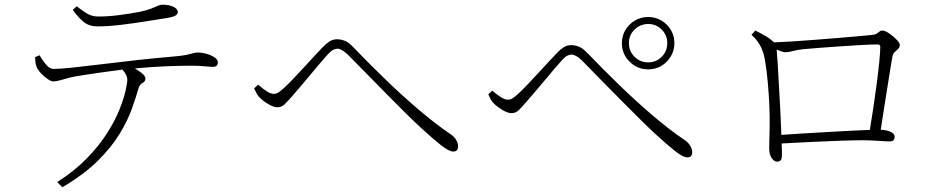

<svg xmlns="http://www.w3.org/2000/svg" viewBox="-20 -747 4040 816"><path d="M289.1 -705.1 306.2 -720.2Q334 -698.2 353.5 -687.5Q373 -676.8 397.9 -676.8Q439.9 -676.8 486.8 -682.9Q533.7 -689 574.2 -696.8Q605.5 -703.6 622.6 -710.4Q639.6 -717.3 650.1 -722.2Q660.6 -727.1 671.9 -727.1Q697.3 -727.1 716.6 -718.3Q735.8 -709.5 735.8 -695.8Q735.8 -687 725.8 -680.9Q715.8 -674.8 691.9 -670.9Q653.8 -665 601.3 -656.5Q548.8 -647.9 493.9 -641.4Q439 -634.8 394 -634.8Q359.4 -634.8 336.2 -653.3Q313 -671.9 289.1 -705.1ZM128.9 -503.9 147.9 -512.2Q160.2 -491.2 175.5 -472.7Q190.9 -454.1 208 -454.1Q233.9 -454.1 287.8 -459.7Q341.8 -465.3 412.8 -474.1Q483.9 -482.9 563 -491.7Q642.1 -500.5 717.8 -506.8Q753.9 -509.8 772.9 -513.9Q792 -518.1 802 -521Q812 -523.9 820.8 -523.9Q836.4 -523.9 856.4 -518.6Q876.5 -513.2 891.1 -503.7Q905.8 -494.1 905.8 -481.9Q905.8 -474.6 901.9 -468.8Q897.9 -462.9 882.8 -462.9Q872.6 -462.9 848.6 -465.3Q824.7 -467.8 791 -467.8Q757.8 -467.8 692.9 -465.6Q627.9 -463.4 553.2 -456.1Q570.3 -446.3 584.2 -434.8Q598.1 -423.3 598.1 -413.1Q598.1 -400.4 585.9 -394.5Q573.7 -388.7 568.8 -372.1Q558.1 -334 540.3 -284.2Q522.5 -234.4 488.3 -178Q454.1 -121.6 395.8 -63.7Q337.4 -5.9 245.1 48.8L223.1 26.9Q297.9 -21 350.1 -75Q402.3 -128.9 436 -182.4Q469.7 -235.8 488 -282.2Q506.3 -328.6 513.7 -361.8Q521 -395 521 -408.2Q521 -428.7 500 -451.2Q454.6 -445.3 409.4 -439Q364.3 -432.6 329.3 -427Q294.4 -421.4 279.8 -418Q258.3 -412.6 240.7 -407.2Q223.1 -401.9 208 -400.9Q198.7 -400.4 183.6 -410.4Q168.5 -420.4 154.8 -434.8Q141.1 -449.2 136.2 -461.9Q132.3 -469.7 131.1 -479.2Q129.9 -488.8 128.9 -503.9Z M1084 -332Q1075.7 -339.4 1070.6 -349.9Q1065.4 -360.4 1060.1 -371.1L1077.1 -387.2Q1095.7 -370.6 1113 -359.4Q1130.4 -348.1 1144 -348.1Q1154.3 -348.1 1164.3 -354.7Q1174.3 -361.3 1188 -374Q1204.6 -389.2 1226.8 -412.6Q1249 -436 1272.7 -461.7Q1296.4 -487.3 1317.1 -510Q1337.9 -532.7 1351.1 -545.9Q1365.2 -561 1379.9 -570.6Q1394.5 -580.1 1412.1 -580.1Q1428.7 -580.1 1445.8 -573.5Q1462.9 -566.9 1482.9 -544.9Q1543.5 -481.9 1613.5 -413.8Q1683.6 -345.7 1756.1 -283.7Q1828.6 -221.7 1896 -175.8Q1909.7 -167 1918.2 -153.1Q1926.8 -139.2 1926.8 -125Q1926.8 -103 1905.8 -103Q1888.2 -103 1852.8 -131.1Q1817.4 -159.2 1771 -202.1Q1746.6 -224.1 1706.8 -263.4Q1667 -302.7 1621.3 -349.1Q1575.7 -395.5 1532.5 -439.5Q1489.3 -483.4 1458 -515.1Q1431.6 -540 1414.1 -540Q1405.8 -540 1396.5 -535.4Q1387.2 -530.8 1375 -518.1Q1363.3 -505.4 1343.8 -482.4Q1324.2 -459.5 1302 -432.9Q1279.8 -406.2 1258.8 -381.3Q1237.8 -356.4 1223.1 -339.8Q1203.6 -317.4 1190.2 -304.2Q1176.8 -291 1159.2 -291Q1142.6 -291 1120.4 -304.4Q1098.1 -317.9 1084 -332Z M2734.9 -452.1Q2688.5 -452.1 2655.8 -484.9Q2623 -517.6 2623 -564Q2623 -594.7 2638.2 -619.9Q2653.3 -645 2678.7 -659.9Q2704.1 -674.8 2734.9 -674.8Q2765.6 -674.8 2790.8 -659.9Q2815.9 -645 2831.1 -619.9Q2846.2 -594.7 2846.2 -564Q2846.2 -533.2 2831.1 -507.6Q2815.9 -481.9 2790.8 -467Q2765.6 -452.1 2734.9 -452.1ZM2734.9 -645Q2700.7 -645 2676.8 -621.3Q2652.8 -597.7 2652.8 -564Q2652.8 -529.3 2676.8 -505.6Q2700.7 -481.9 2734.9 -481.9Q2768.6 -481.9 2792.2 -505.6Q2815.9 -529.3 2815.9 -564Q2815.9 -597.7 2792.2 -621.3Q2768.6 -645 2734.9 -645ZM2079.1 -307.1Q2070.8 -314.5 2065.4 -325Q2060.1 -335.4 2055.2 -346.2L2071.8 -361.8Q2090.8 -345.7 2108.2 -334.5Q2125.5 -323.2 2139.2 -323.2Q2149.4 -323.2 2159.4 -329.8Q2169.4 -336.4 2183.1 -349.1Q2199.7 -364.3 2221.9 -387.7Q2244.1 -411.1 2267.8 -436.8Q2291.5 -462.4 2312.3 -484.9Q2333 -507.3 2346.2 -521Q2360.4 -536.1 2375 -545.7Q2389.6 -555.2 2407.2 -555.2Q2423.3 -555.2 2440.4 -548.6Q2457.5 -542 2478 -520Q2538.6 -457 2608.6 -388.9Q2678.7 -320.8 2751.2 -258.5Q2823.7 -196.3 2891.1 -150.9Q2904.3 -142.1 2913.1 -128.2Q2921.9 -114.3 2921.9 -100.1Q2921.9 -78.1 2900.9 -78.1Q2882.8 -78.1 2847.7 -106.2Q2812.5 -134.3 2766.1 -176.8Q2741.7 -199.2 2701.9 -238.5Q2662.1 -277.8 2616.2 -324.2Q2570.3 -370.6 2527.1 -414.6Q2483.9 -458.5 2453.1 -490.2Q2426.8 -515.1 2409.2 -515.1Q2400.9 -515.1 2391.4 -510.5Q2381.8 -505.9 2370.1 -493.2Q2358.4 -480.5 2338.9 -457.5Q2319.3 -434.6 2296.9 -407.7Q2274.4 -380.9 2253.4 -356.2Q2232.4 -331.5 2217.8 -314.9Q2198.7 -292.5 2185.3 -279.3Q2171.9 -266.1 2153.8 -266.1Q2137.7 -266.1 2115.5 -279.5Q2093.3 -293 2079.1 -307.1Z M3300.8 -173.8Q3343.3 -176.8 3394.5 -179.9Q3445.8 -183.1 3498 -186Q3550.3 -189 3596.9 -191.4Q3643.6 -193.8 3676.8 -194.8Q3684.1 -238.3 3691.9 -290.3Q3699.7 -342.3 3706.3 -393.1Q3712.9 -443.8 3717 -485.1Q3721.2 -526.4 3721.2 -548.8Q3721.2 -558.1 3710 -558.1Q3684.1 -558.1 3640.1 -555.7Q3596.2 -553.2 3547.4 -549.8Q3498.5 -546.4 3457 -543.2Q3415.5 -540 3395 -538.1Q3370.1 -535.6 3350.8 -530.3Q3331.5 -524.9 3317.9 -524.9Q3311 -524.9 3300.8 -528.6Q3290.5 -532.2 3280.8 -536.1Q3282.7 -517.1 3285.2 -476.8Q3287.6 -436.5 3290.5 -384.3Q3293.5 -332 3296.4 -277.1Q3299.3 -222.2 3300.8 -173.8ZM3173.8 -599.1 3189.9 -617.2Q3214.8 -605 3233.4 -594.2Q3252 -583.5 3270 -566.9Q3298.3 -567.9 3344.7 -570.8Q3391.1 -573.7 3444.6 -577.9Q3498 -582 3547.9 -586.2Q3597.7 -590.3 3634 -593.5Q3670.4 -596.7 3682.1 -598.1Q3698.2 -599.1 3705.6 -603.8Q3712.9 -608.4 3717.8 -612.8Q3722.7 -617.2 3730 -617.2Q3740.7 -617.2 3758.3 -605.5Q3775.9 -593.8 3790 -579.1Q3804.2 -564.5 3804.2 -556.2Q3804.2 -545.9 3797.4 -539.6Q3790.5 -533.2 3783 -526.1Q3775.4 -519 3772.9 -506.8Q3770 -492.2 3764.6 -458.7Q3759.3 -425.3 3752.2 -380.9Q3745.1 -336.4 3737.5 -288.1Q3730 -239.7 3723.1 -195.8Q3750 -194.3 3766.1 -186.3Q3782.2 -178.2 3782.2 -167Q3782.2 -157.2 3777.6 -151.6Q3772.9 -146 3759.8 -146Q3746.6 -146 3713.1 -148.4Q3679.7 -150.9 3647.9 -150.9Q3608.4 -150.9 3551 -148.9Q3493.7 -147 3428.7 -143.8Q3363.8 -140.6 3301.8 -137.2Q3302.7 -123.5 3303 -112.5Q3303.2 -101.6 3303.2 -87.9Q3303.2 -71.3 3297.9 -65.7Q3292.5 -60.1 3280.8 -60.1Q3270.5 -60.1 3259.8 -75Q3249 -89.8 3249 -119.1Q3249 -127.9 3249.8 -151.4Q3250.5 -174.8 3251 -202.9Q3251.5 -231 3251 -253.9Q3250.5 -294.9 3247.1 -346.2Q3243.7 -397.5 3238 -444.3Q3232.4 -491.2 3225.1 -518.1Q3217.3 -544.4 3204.6 -563.7Q3191.9 -583 3173.8 -599.1Z"/></svg>

Font: Source Han Serif CN ExtraLight
Style: Regular
Weight: 250
Designer: Ryoko NISHIZUKA  (kana & ideographs); Frank Grießhammer (Latin, Greek & Cyrillic); Wenlong ZHANG  (bopomofo); Sandoll Co
Foundry: Adobe Systems Incorporated
Version: Version 1.001;PS 1.001;hotconv 16.6.54;makeotf.lib2.5.65590